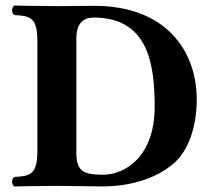

<svg xmlns="http://www.w3.org/2000/svg" viewBox="-20 -667 774 689"><path d="M185 0C225 0 307 2 347 2C435 2 534 -20 605 -82C653 -124 686 -207 686 -309C686 -494 566 -646 320 -646C267 -646 225 -645 185 -645C145 -645 31 -647 31 -647C21 -641 21 -619 31 -613C86 -610 114 -606 114 -523V-122C114 -39 86 -35 31 -32C21 -26 21 -4 31 2C31 2 145 0 185 0ZM254 -119V-529C254 -584 280 -604 316 -604C513 -604 535 -435 535 -284C535 -102 426 -40 350 -40C280 -40 254 -52 254 -119Z"/></svg>

Font: Libertinus Serif
Style: Bold
Weight: 700
Designer: Philipp H. Poll, Khaled Hosny
Foundry: Caleb Maclennan
Version: Version 7.050;RELEASE